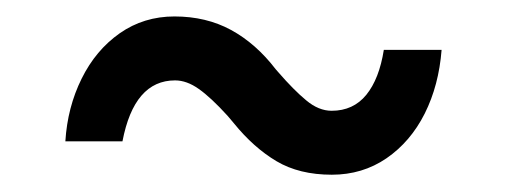

<svg xmlns="http://www.w3.org/2000/svg" viewBox="-20 -431 607 230"><path d="M260.2 -283.3 252.7 -292.2Q232.7 -314.2 218.2 -324.4Q203.7 -334.7 189.7 -334.7Q140.7 -334.7 126.7 -261.7H58.3Q60.8 -302.5 77.8 -336.8Q94.7 -371 123.5 -391.2Q152.3 -411.3 189 -411.3Q227 -411.3 256.8 -395.1Q286.7 -378.8 310.3 -348L313.2 -344.7Q331.8 -323.2 346.8 -310.8Q361.7 -298.3 377.3 -298.3Q403.2 -298.3 418.8 -317.4Q434.3 -336.5 439.8 -371.3H509Q505.7 -328.8 488.8 -295Q471.8 -261.2 443 -241.4Q414.2 -221.7 377.5 -221.7Q338.5 -221.7 311.2 -237.9Q283.8 -254.2 260.2 -283.3Z"/></svg>

Font: Oak Sans Light
Style: Regular
Weight: 400
Designer: Erik Kennedy, Walven
Foundry: Erik Kennedy, Walven
Version: Version 1.100;Glyphs 3.1.2 (3151)